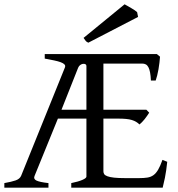

<svg xmlns="http://www.w3.org/2000/svg" viewBox="-20 -864 819 884"><path d="M377.9 -560.5Q377.9 -565.9 373.3 -568.4Q368.7 -570.8 362.3 -570.1Q356 -569.3 349.6 -564.9Q343.3 -560.5 339.8 -552.2L263.2 -358.9H377.9ZM750 -119.1Q745.6 -76.7 739.3 -45.4Q732.9 -14.2 729 0H308.1V-21Q341.3 -27.8 359.6 -35.9Q377.9 -43.9 377.9 -50.8V-317.9H246.6L139.2 -54.2Q132.8 -40 147.9 -32.7Q163.1 -25.4 203.1 -21V0H0V-21Q33.2 -26.9 52 -33.4Q70.8 -40 77.1 -54.2L278.8 -553.2Q282.2 -561.5 277.1 -567.1Q272 -572.8 259.8 -577.4Q247.6 -582 228.8 -585.9Q210 -589.8 186 -594.2V-615.2H702.1L716.8 -603Q715.8 -590.3 714.1 -575.2Q712.4 -560.1 709.7 -544.9Q707 -529.8 703.6 -516.1Q700.2 -502.4 696.8 -493.2H674.8Q673.8 -515.6 670.9 -530.8Q668 -545.9 663.1 -554.9Q658.2 -564 651.1 -567.6Q644 -571.3 634.8 -571.3H456.1V-358.9H653.8L667 -345.2Q662.6 -338.4 657.2 -330.6Q651.9 -322.8 645.8 -315.2Q639.6 -307.6 633.5 -301.3Q627.4 -294.9 622.1 -291Q614.7 -298.3 606.4 -303.2Q598.1 -308.1 586.9 -311.5Q575.7 -314.9 560.5 -316.4Q545.4 -317.9 524.9 -317.9H456.1V-75.2Q456.1 -67.9 459.7 -62.3Q463.4 -56.6 474.4 -52.5Q485.4 -48.3 505.1 -46.1Q524.9 -43.9 557.1 -43.9H620.1Q642.6 -43.9 658.4 -46.4Q674.3 -48.8 686.3 -57.4Q698.2 -65.9 708 -82.5Q717.8 -99.1 728 -127.9ZM386.7 -667.5Q378.4 -670.9 374.8 -675.5Q371.1 -680.2 364.7 -689.5L553.7 -844.2Q558.6 -841.3 566.9 -836.7Q575.2 -832 584 -826.9Q592.8 -821.8 600.1 -816.9Q607.4 -812 611.3 -808.1L615.7 -786.1Z"/></svg>

Font: Gentium Plus Viet
Style: Regular
Weight: 400
Designer: J. Victor Gaultney, Annie Olsen, Iska Routamaa, Becca Hirsbrunner
Foundry: SIL International
Version: Version 5.000